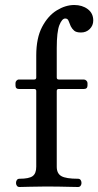

<svg xmlns="http://www.w3.org/2000/svg" viewBox="-20 -748 393 768"><path d="M58 0Q51 0 47.5 -5Q44 -10 44 -16Q44 -23 47.5 -28Q51 -33 58 -33Q96 -33 110.5 -43.5Q125 -54 125 -81V-384Q125 -392 117 -392H56Q42 -392 42 -406V-416Q42 -421 46 -425.5Q50 -430 56 -430H117Q125 -430 125 -438V-526Q125 -596 148.5 -640.5Q172 -685 207 -706.5Q242 -728 277 -728Q309 -728 331 -711.5Q353 -695 353 -666Q353 -646 339 -632Q325 -618 304 -618Q285 -618 276.5 -625.5Q268 -633 263 -643Q258 -654 254.5 -664Q251 -674 241 -674Q228 -674 217.5 -647.5Q207 -621 207 -556V-438Q207 -430 215 -430H315Q321 -430 325.5 -425.5Q330 -421 330 -416V-406Q330 -392 315 -392H215Q207 -392 207 -384V-81Q207 -54 225.5 -43.5Q244 -33 292 -33Q299 -33 302.5 -28Q306 -23 306 -16Q306 -10 302.5 -5Q299 0 292 0Q286 0 265 -0.5Q244 -1 217.5 -1.5Q191 -2 166 -2Q132 -2 100 -1Q68 0 58 0Z"/></svg>

Font: Zen Old Mincho
Style: Regular
Weight: 400
Designer: Yoshimichi Ohira
Foundry: Positype
Version: Version 1.001